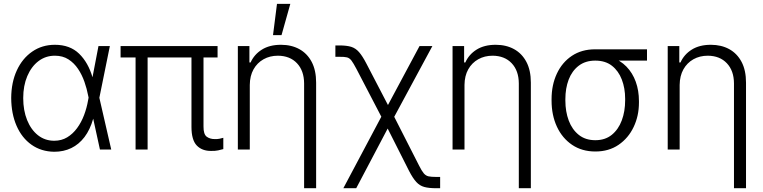

<svg xmlns="http://www.w3.org/2000/svg" viewBox="-20 -789 4024 1013"><path d="M266.1 11.7Q197.3 10.7 146.2 -25.4Q95.2 -61.5 67.4 -125.2Q39.6 -189 39.1 -272Q39.6 -354.5 68.8 -417.7Q98.1 -481 150.1 -516.8Q202.1 -552.7 269.5 -552.7Q349.1 -552.7 397.5 -505.6Q445.8 -458.5 468.3 -380.4H492.2L503.9 -274.4L566.9 0H507.3L445.3 -283.7Q438.5 -320.3 425.5 -357.4Q412.6 -394.5 391.8 -425.5Q371.1 -456.5 341.1 -475.8Q311 -495.1 269.5 -495.1Q220.7 -495.1 183.1 -466.6Q145.5 -438 124 -387.5Q102.5 -336.9 102.5 -271.5Q102.5 -206.5 123 -155.5Q143.6 -104.5 180.4 -75.4Q217.3 -46.4 266.1 -46.4Q304.7 -46.4 334.5 -64.5Q364.3 -82.5 386.7 -113Q409.2 -143.6 423.6 -181.9Q438 -220.2 444.8 -260.3L499.5 -545.9H559.6L503.9 -271.5L492.7 -162.6H471.7Q455.1 -104.5 425.8 -65.9Q396.5 -27.3 356.2 -7.8Q315.9 11.7 266.1 11.7Z M1127.9 -545.9V-485.8H616.2V-545.9ZM758.8 -545.9V0H695.3V-545.9ZM990.2 -545.9H1053.7V-122.1Q1053.2 -80.6 1070.8 -67.6Q1088.4 -54.7 1114.3 -55.2Q1125.5 -54.7 1137.5 -56.9Q1149.4 -59.1 1158.2 -62V-2.4Q1146.5 1 1130.9 4.4Q1115.2 7.8 1094.2 7.3Q1046.4 7.8 1018.3 -21.2Q990.2 -50.3 990.2 -119.6Z M1297.9 -340.8V0H1234.9V-545.9H1295.9V-459.5H1302.2Q1321.3 -502 1361.8 -527.3Q1402.3 -552.7 1462.4 -552.7Q1517.6 -552.7 1559.3 -529.8Q1601.1 -506.8 1624.5 -462.4Q1647.9 -418 1647.9 -353V204.1H1584.5V-349.1Q1584 -416 1546.9 -455.3Q1509.8 -494.6 1446.3 -495.1Q1403.8 -495.1 1370.4 -476.3Q1336.9 -457.5 1317.6 -423.1Q1298.3 -388.7 1297.9 -340.8ZM1420.4 -603.5 1441.4 -768.6H1511.7L1465.3 -603.5Z M1791.5 204.1 2010.3 -208H2042L2191.4 85.4Q2205.1 112.8 2215.8 125.5Q2226.6 138.2 2241 141.4Q2255.4 144.5 2281.7 144.5H2302.2V204.1H2281.7Q2243.2 204.1 2218.8 197.5Q2194.3 190.9 2176.3 171.1Q2158.2 151.4 2138.2 112.8L2025.4 -110.8L1859.4 204.1ZM2001.5 -154.8 1860.4 -425.8Q1844.7 -455.6 1834.5 -469.2Q1824.2 -482.9 1810.5 -486.3Q1796.9 -489.7 1770 -489.3H1749.5V-549.3H1770Q1809.1 -549.3 1832.8 -542Q1856.4 -534.7 1874.5 -513.9Q1892.6 -493.2 1913.1 -453.6L2026.9 -234.9L2193.4 -545.9H2261.2L2050.3 -154.8Z M2430.7 -340.8V0H2367.7V-545.9H2428.7V-459.5H2435.1Q2454.1 -502 2494.6 -527.3Q2535.2 -552.7 2595.2 -552.7Q2650.4 -552.7 2692.1 -529.8Q2733.9 -506.8 2757.3 -462.4Q2780.8 -418 2780.8 -353V204.1H2717.3V-349.1Q2716.8 -416 2679.7 -455.3Q2642.6 -494.6 2579.1 -495.1Q2536.6 -495.1 2503.2 -476.3Q2469.7 -457.5 2450.4 -423.1Q2431.2 -388.7 2430.7 -340.8Z M2890.1 -258.3V-266.1Q2890.1 -340.8 2918 -400.4Q2945.8 -460 2997.3 -494.4Q3048.8 -528.8 3119.6 -528.8Q3134.3 -527.3 3146 -520.3Q3157.7 -513.2 3171.9 -504.2Q3186 -495.1 3206.5 -486.8Q3252.9 -470.7 3285.2 -437.5Q3317.4 -404.3 3334.2 -357.9Q3351.1 -311.5 3351.1 -255.4V-247.6Q3351.1 -177.7 3323.2 -119.1Q3295.4 -60.5 3243.9 -25.1Q3192.4 10.3 3121.1 10.3Q3050.3 10.3 2998.3 -24.9Q2946.3 -60.1 2918.2 -120.8Q2890.1 -181.6 2890.1 -258.3ZM2962.9 -266.1V-258.3Q2962.9 -200.2 2980.7 -152.8Q2998.5 -105.5 3033.7 -77.4Q3068.8 -49.3 3121.1 -49.3Q3172.9 -49.3 3207.8 -77.6Q3242.7 -106 3260.5 -153.6Q3278.3 -201.2 3278.3 -260.3V-268.1Q3278.3 -323.7 3260.7 -369.4Q3243.2 -415 3208.5 -442.1Q3173.8 -469.2 3120.6 -469.2Q3068.4 -469.2 3033 -441.9Q2997.6 -414.6 2980.2 -368.7Q2962.9 -322.8 2962.9 -266.1ZM3393.6 -528.8V-469.2H3119.6V-528.8Z M3565.9 -340.8V0H3502.9V-545.9H3564V-459.5H3570.3Q3589.4 -502 3629.9 -527.3Q3670.4 -552.7 3730.5 -552.7Q3785.6 -552.7 3827.4 -529.8Q3869.1 -506.8 3892.6 -462.4Q3916 -418 3916 -353V204.1H3852.5V-349.1Q3852.1 -416 3814.9 -455.3Q3777.8 -494.6 3714.4 -495.1Q3671.9 -495.1 3638.4 -476.3Q3605 -457.5 3585.7 -423.1Q3566.4 -388.7 3565.9 -340.8Z"/></svg>

Font: Inter Tight Light
Style: Regular
Weight: 300
Designer: Rasmus Andersson
Foundry: rsms
Version: Version 3.004